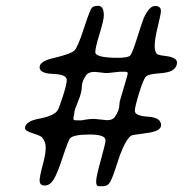

<svg xmlns="http://www.w3.org/2000/svg" viewBox="-20 -687 644 660"><path d="M392.1 -440.4 351.1 -436H340.8Q333 -437.5 329.6 -437.5L305.7 -439.9Q284.2 -439.9 276.4 -428.7Q261.2 -407.2 261.2 -388.4Q261.2 -369.6 248.8 -339.6Q236.3 -309.6 235.8 -302.2Q235.4 -294.9 233.9 -289.3Q232.4 -283.7 232.4 -280.3V-277.8Q232.4 -273.4 243.2 -273.4H259.8Q260.3 -273.4 274.9 -275.9Q289.6 -278.3 303.7 -278.3L348.1 -273.9Q367.2 -273.9 374.5 -284.7Q390.6 -307.6 390.6 -328.6Q391.6 -334.5 391.6 -338.4L416 -421.4L418.9 -433.1V-436Q418.9 -440.4 408.7 -440.4ZM342.8 -204.6Q342.8 -224.6 288.8 -224.6Q234.9 -224.6 221.7 -212.4Q215.3 -206.5 196 -147.9Q176.8 -89.4 164.1 -69.3Q151.4 -49.3 133.8 -49.3Q116.2 -49.3 116.2 -66.4Q116.2 -80.6 126.7 -119.1Q137.2 -157.7 137.2 -179.2Q137.2 -200.7 124 -215.3Q119.6 -220.2 92.8 -228.8Q65.9 -237.3 65.9 -246.1Q65.9 -270 114.7 -279.1Q163.6 -288.1 177.2 -306.6Q182.6 -313.5 196 -355.5Q209.5 -397.5 209.5 -412.1Q209.5 -431.2 162.8 -432.9Q116.2 -434.6 116.2 -455.3Q116.2 -476.1 159.7 -486.3Q224.1 -501.5 235.8 -513.4Q247.6 -525.4 268.3 -589.1Q289.1 -652.8 295.4 -659.9Q301.8 -667 317.4 -667Q336.9 -667 336.9 -633.8Q336.9 -618.2 322.3 -570.8Q307.6 -523.4 307.6 -507.8Q307.6 -488.3 385.3 -488.3Q420.9 -488.3 428 -496.6Q435.1 -504.9 452.4 -559.8Q469.7 -614.7 474.6 -626Q493.2 -666.5 513.2 -666.5Q533.2 -666.5 533.2 -648.9Q533.2 -639.6 522.5 -595.9Q511.7 -552.2 511.7 -529.5Q511.7 -506.8 521.5 -500L534.2 -496.6L548.8 -494.6L563.5 -492.2Q588.4 -485.8 588.4 -472.2Q588.4 -453.1 567.9 -442.9Q556.2 -437 523.9 -434.6Q491.7 -432.1 482.7 -424.8Q473.6 -417.5 458.5 -368.2Q443.4 -318.8 443.4 -306.2Q443.4 -288.6 488.5 -285.9Q533.7 -283.2 533.7 -256.8Q533.7 -235.8 483.6 -229.5Q433.6 -223.1 430.7 -220.7Q412.6 -207.5 392.1 -153.3Q389.2 -145 376.2 -105.5Q363.3 -65.9 355.2 -56.4Q347.2 -46.9 333.5 -46.9H319.3Q310.5 -46.9 310.5 -63.2Q310.5 -79.6 326.7 -137.2Q342.8 -194.8 342.8 -204.6Z"/></svg>

Font: Averia Sans Libre Light
Style: Italic
Weight: 300
Italic angle: -8.5°
Version: Version 1.002